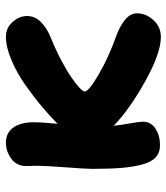

<svg xmlns="http://www.w3.org/2000/svg" viewBox="24 -548 579 668"><g transform="rotate(-90 314.0 -213.5)"><path d="M143.1 53.2Q117.7 53.2 101.1 38.1Q84.5 22.9 75.9 -9.8Q67.4 -42.5 64.2 -82.3Q61 -122.1 61 -182.1Q61 -206.1 66.4 -275.6Q71.8 -345.2 71.8 -376Q71.8 -381.3 71.3 -393.6Q70.8 -405.8 70.8 -412.1Q70.8 -445.3 96.2 -464.1Q121.6 -482.9 151.9 -482.9Q187 -482.9 205.1 -456.8Q223.1 -430.7 223.1 -387.2Q223.1 -356 217.8 -303.2Q244.1 -329.6 277.8 -357.9Q311.5 -386.2 353.5 -415.8Q395.5 -445.3 440.4 -464.1Q485.4 -482.9 521 -482.9Q551.3 -482.9 572 -459.7Q592.8 -436.5 592.8 -409.2Q592.8 -382.3 571.8 -361.1Q550.8 -339.8 516.1 -326.2Q476.1 -310.1 439.9 -291Q403.8 -272 380.6 -256.1Q357.4 -240.2 343.8 -227.5Q330.1 -214.8 330.1 -209Q330.1 -194.8 389.4 -160.2Q448.7 -125.5 525.9 -98.1Q558.6 -85.9 580.3 -67.9Q602.1 -49.8 602.1 -26.9Q602.1 4.9 578.4 30.5Q554.7 56.2 520 56.2Q463.4 56.2 365.7 1.7Q268.1 -52.7 210.9 -107.9Q213.4 -84 219.2 -51.3Q225.1 -18.6 225.1 -6.8Q225.1 22 200.7 37.6Q176.3 53.2 143.1 53.2Z"/></g></svg>

Font: Shantell Sans Bouncy
Style: Bold
Weight: 700
Designer: Stephen Nixon, Anya Danilova, Shantell Martin
Foundry: Arrow Type
Version: Version 1.006;[9816181b4]